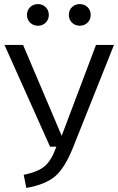

<svg xmlns="http://www.w3.org/2000/svg" viewBox="-20 -908 578 940"><path d="M166 -888Q188 -888 203.5 -873Q219 -858 219 -835Q219 -812 203.5 -797Q188 -782 166 -782Q143 -782 127.5 -797Q112 -812 112 -835Q112 -858 127.5 -873Q143 -888 166 -888ZM370 -888Q393 -888 408.5 -873Q424 -858 424 -835Q424 -812 408.5 -797Q393 -782 370 -782Q348 -782 332.5 -797Q317 -812 317 -835Q317 -858 332.5 -873Q348 -888 370 -888ZM538 -688 338 -187Q298 -86 250 -45Q202 -4 109 12L96 -52Q165 -66 198.5 -94Q232 -122 256 -190H225L2 -688H93L282 -243L450 -688Z"/></svg>

Font: FiraGO Book
Style: Regular
Weight: 350
Designer: bBox Type
Foundry: bBox Type GmbH
Version: Version 1.001;PS 001.001;hotconv 1.0.88;makeotf.lib2.5.64775